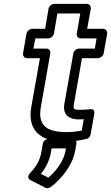

<svg xmlns="http://www.w3.org/2000/svg" viewBox="-20 -703 578 1000"><path d="M326 -15C213 -15 177 -58 193 -146L242 -425C245 -440 233 -450 222 -450H154L164 -503H231C246 -503 259 -517 261 -528L279 -633H398L380 -528C377 -513 389 -503 400 -503H483L474 -450H391C376 -450 364 -436 362 -425L315 -161C306 -108 337 -81 391 -81C400 -81 408 -82 416 -82L406 -23C380 -18 357 -15 326 -15ZM317 35C361 35 396 28 429 21C440 19 450 9 452 -3L471 -110C476 -138 452 -135 445 -134C433 -132 417 -131 399 -131C361 -131 361 -136 365 -161L407 -400H490C501 -400 517 -410 520 -425L538 -528C540 -539 532 -553 517 -553H434L453 -658C455 -669 447 -683 432 -683H263C252 -683 236 -673 233 -658L215 -553H148C137 -553 121 -543 118 -528L100 -425C98 -414 106 -400 121 -400H188L143 -146C122 -29 186 35 317 35ZM232 222 193 203C218 171 238 135 246 87L249 70H323L322 80C312 137 271 189 232 222ZM137 198C116 221 134 233 140 236L217 275C225 279 236 277 244 271C260 260 274 247 288 232C323 195 361 143 372 80L378 45C380 34 372 20 357 20H232C221 20 206 30 203 45L196 87C187 137 167 166 137 198Z"/></svg>

Font: Asimov
Style: XWidOuIt
Weight: 500
Designer: Google
Version: Version 2.000980; 2014